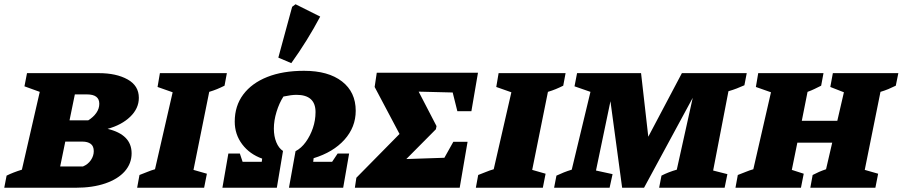

<svg xmlns="http://www.w3.org/2000/svg" viewBox="-44 -883 4245 903"><path d="M-24 0 -13 -57Q17 -72 59 -85L143 -451L71 -477L83 -539H421Q503 -539 556 -509.5Q609 -480 609 -423Q609 -373 568.5 -334Q528 -295 462 -277Q575 -250 575 -162Q575 -114 543 -77.5Q511 -41 451.5 -20.5Q392 0 312 0ZM365 -439H308L283 -317H371Q395 -332 409 -352Q423 -372 423 -395Q423 -439 365 -439ZM239 -100H346Q370 -110 383.5 -130Q397 -150 397 -172Q397 -196 382.5 -206.5Q368 -217 344 -217H263Z M601 0 612 -60Q631 -67 649 -74.5Q667 -82 685 -87L768 -449L697 -474L708 -539H1023L1012 -480Q994 -471 977 -464Q960 -457 940 -451L866 -84L929 -66L916 0Z M1002 0 1030 -161H1084L1097 -122H1187L1189 -137Q1130 -158 1095 -204.5Q1060 -251 1060 -311Q1060 -385 1100 -438.5Q1140 -492 1213 -521Q1286 -550 1386 -550Q1500 -550 1564.5 -500Q1629 -450 1629 -362Q1629 -285 1576 -226Q1523 -167 1431 -139L1429 -122H1518L1544 -161H1598L1570 0H1315L1346 -172Q1373 -186 1394 -215Q1415 -244 1427.5 -280.5Q1440 -317 1440 -356Q1440 -437 1350 -437Q1327 -437 1289 -429Q1269 -398 1256.5 -357Q1244 -316 1244 -278Q1244 -242 1255.5 -214Q1267 -186 1287 -173L1258 0ZM1326 -586 1265 -612 1330 -851 1346 -863 1462 -805Q1402 -692 1326 -586Z M1625 0 1632 -47 1835 -253 1718 -474 1728 -541H2204L2173 -360H2107L2085 -448L1925 -452L2009 -290L2006 -275L1867 -135L2046 -141L2088 -216H2155L2118 0Z M2194 0 2205 -60Q2224 -67 2242 -74.5Q2260 -82 2278 -87L2361 -449L2290 -474L2301 -539H2616L2605 -480Q2587 -471 2570 -464Q2553 -457 2533 -451L2459 -84L2522 -66L2509 0Z M2562 0 2573 -57Q2590 -65 2607.5 -72Q2625 -79 2645 -85L2733 -451L2658 -477L2670 -539H2971L3005 -240L3163 -539H3468L3457 -482Q3439 -474 3421 -467Q3403 -460 3382 -454L3310 -81L3377 -64L3364 0H3056L3067 -57Q3100 -74 3139 -85L3214 -423L2985 0H2882L2827 -407L2759 -81L2837 -64L2823 0Z M3415 0 3426 -60Q3445 -67 3463 -74.5Q3481 -82 3499 -87L3582 -449L3511 -474L3522 -539H3829L3818 -480Q3802 -472 3786.5 -464.5Q3771 -457 3754 -451L3727 -315H3894L3925 -449L3861 -474L3873 -539H4181L4169 -480Q4151 -471 4134 -464Q4117 -457 4097 -451L4023 -84L4086 -66L4073 0H3767L3778 -60Q3793 -68 3808 -74.5Q3823 -81 3841 -87L3870 -212H3706L3680 -84L3736 -66L3723 0Z"/></svg>

Font: Piazzolla SC ExtraBold
Style: Italic
Weight: 800
Italic angle: -11.3°
Designer: Juan Pablo del Peral
Foundry: Huerta Tipografica
Version: Version 1.330